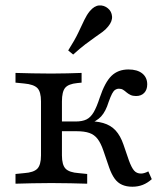

<svg xmlns="http://www.w3.org/2000/svg" viewBox="-20 -686 604 717"><path d="M133.1 -206.5V-307.3Q133.1 -343.5 119.4 -357.3Q105.6 -371 70.2 -374.2L37.9 -377.4V-413.7Q70.2 -412.9 100.8 -412.1Q131.5 -411.3 171.8 -411.3Q205.6 -411.3 231.9 -412.1Q258.1 -412.9 284.7 -413.7V-377.4L268.5 -375.8Q235.5 -372.6 223.4 -358.1Q211.3 -343.5 211.3 -307.3V-206.5ZM171.8 -2.4Q131.5 -2.4 100.8 -1.6Q70.2 -0.8 37.9 0V-36.3L70.2 -39.5Q105.6 -41.9 119.4 -56Q133.1 -70.2 133.1 -105.6V-206.5H211.3V-105.6Q211.3 -70.2 225 -56Q238.7 -41.9 274.2 -39.5L305.6 -36.3V0Q274.2 -0.8 243.5 -1.6Q212.9 -2.4 171.8 -2.4ZM474.2 11.3Q452.4 11.3 435.9 4Q419.4 -3.2 408.1 -19Q396.8 -34.7 387.9 -59.7L366.1 -123.4Q356.5 -151.6 344.4 -167.3Q332.3 -183.1 313.7 -189.5Q295.2 -196 266.1 -196H200V-232.3H262.1Q287.1 -232.3 302.8 -239.9Q318.5 -247.6 329.8 -266.9Q341.1 -286.3 352.4 -321Q371.8 -379 396.4 -402.8Q421 -426.6 459.7 -426.6Q492.7 -426.6 511.3 -411.7Q529.8 -396.8 529.8 -371Q529.8 -350.8 518.5 -339.1Q507.3 -327.4 487.9 -327.4Q475.8 -327.4 467.3 -331.5Q458.9 -335.5 452.4 -341.1Q446 -346.8 439.5 -350.8Q433.1 -354.8 423.4 -354.8Q416.9 -354.8 410.5 -350.8Q404 -346.8 398.4 -335.9Q392.7 -325 385.5 -304.8Q375 -270.2 357.7 -251.2Q340.3 -232.3 310.5 -223.4L292.7 -233.9Q337.1 -234.7 365.3 -226.6Q393.5 -218.5 411.7 -198.8Q429.8 -179 441.1 -146L461.3 -87.1Q471 -60.5 480.6 -49.2Q490.3 -37.9 506.5 -37.9Q518.5 -37.9 533.9 -46L546.8 -16.9Q530.6 -2.4 512.9 4.4Q495.2 11.3 474.2 11.3ZM253.2 -482.3 234.7 -497.6Q259.7 -537.1 272.6 -564.5Q285.5 -591.9 294.8 -611.3Q304 -630.6 315.3 -644.4Q332.3 -664.5 350.4 -665.7Q368.5 -666.9 383.1 -654.8Q396.8 -643.5 398.4 -625Q400 -606.5 383.9 -587.1Q375 -575.8 362.9 -566.9Q350.8 -558.1 335.1 -547.2Q319.4 -536.3 299.2 -521Q279 -505.6 253.2 -482.3Z"/></svg>

Font: Playfair 9pt
Style: Regular
Weight: 400
Designer: Claus Eggers Sørensen
Foundry: Claus Eggers Sørensen
Version: Version 2.203